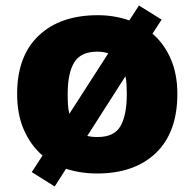

<svg xmlns="http://www.w3.org/2000/svg" viewBox="-20 -618 705 695"><path d="M622 -278Q622 -139 544.5 -64.5Q467 10 331 10Q272 10 219 -7L178 57L95 5L134 -55Q91 -92 66.5 -148Q42 -204 42 -278Q42 -415 120 -489Q198 -563 334 -563Q365 -563 394 -558Q423 -553 448 -544L483 -598L565 -547L532 -496Q574 -460 598 -405Q622 -350 622 -278ZM225 -278Q225 -257 226 -239.5Q227 -222 231 -206L372 -425Q354 -431 332 -431Q273 -431 249 -392.5Q225 -354 225 -278ZM439 -278Q439 -296 438 -312.5Q437 -329 434 -342L296 -126Q311 -122 333 -122Q394 -122 416.5 -162Q439 -202 439 -278Z"/></svg>

Font: Noto Sans Thaana Black
Style: Regular
Weight: 900
Designer: David Williams
Foundry: Google Inc.
Version: Version 3.001; ttfautohint (v1.8.4.7-5d5b)